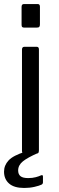

<svg xmlns="http://www.w3.org/2000/svg" viewBox="-32 -762 291 952"><path d="M161 -17Q161 -7 157.5 -3.5Q154 0 143 0H92Q83 0 80 -3Q77 -6 77 -14V-516Q77 -530 89 -530H150Q161 -530 161 -517ZM166 -729V-641Q166 -632 162.5 -628.5Q159 -625 148 -625H90Q81 -625 78 -628Q75 -631 75 -639V-728Q75 -742 87 -742H155Q166 -742 166 -729ZM-12 89Q-12 58 10.5 33.5Q33 9 94 -10L156 -3Q105 19 81.5 38Q58 57 58 83Q58 102 69.5 111.5Q81 121 108 121Q129 121 145.5 116.5Q162 112 170 108Q181 103 181 113V142Q181 149 175 153Q163 159 139 164.5Q115 170 88 170Q38 170 13 148Q-12 126 -12 89Z"/></svg>

Font: Libre Franklin Thin
Style: Regular
Weight: 400
Version: Version 3.000